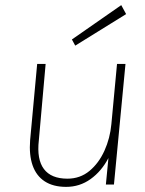

<svg xmlns="http://www.w3.org/2000/svg" viewBox="-20 -720 564 749"><path d="M238 9Q187.5 9 154.5 -12.5Q121.5 -34 107.2 -74.8Q93 -115.5 97.5 -173L125 -470.5H158L131.5 -172.5Q123 -98.5 151.2 -60.8Q179.5 -23 243 -23Q292.5 -23 329 -53.2Q365.5 -83.5 387.5 -132.2Q409.5 -181 414.5 -236L436.5 -470.5H469.5L424.5 0H393L403 -103.5Q376 -52 333.5 -21.5Q291 9 238 9ZM273.5 -542 260.5 -566 453 -700 472 -665Z"/></svg>

Font: Karla ExtraLight
Style: Italic
Weight: 250
Italic angle: -8°
Designer: Jonathan Pinhorn
Version: Version 2.004;gftools[0.9.33]